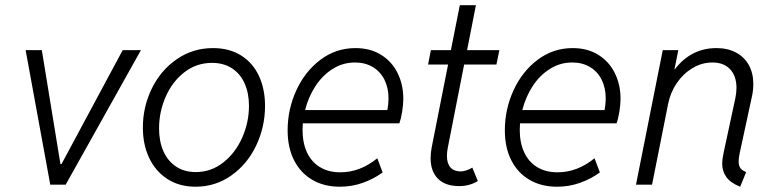

<svg xmlns="http://www.w3.org/2000/svg" viewBox="-20 -707 2960 735"><path d="M78.1 -515.1H140.1L211.4 -78.6H215.3L449.7 -515.1H519.5L231.4 0H172.4Z M526.9 -218.3Q526.9 -298.3 561.3 -368.4Q595.7 -438.5 657.2 -480.7Q718.8 -522.9 795.4 -522.9Q857.9 -522.9 903.1 -494.6Q948.2 -466.3 971.4 -416Q994.6 -365.7 994.6 -301.8Q994.6 -221.2 960.7 -149.9Q926.8 -78.6 865.7 -35.4Q804.7 7.8 728.5 7.8Q666.5 7.8 620.8 -21.7Q575.2 -51.3 551 -102.5Q526.9 -153.8 526.9 -218.3ZM933.1 -301.8Q933.1 -350.1 916.5 -387.5Q899.9 -424.8 867.9 -445.6Q835.9 -466.3 791.5 -466.3Q731.9 -466.3 685.8 -430.4Q639.6 -394.5 614.3 -336.7Q588.9 -278.8 588.9 -215.3Q588.9 -166.5 605.2 -128.9Q621.6 -91.3 653.3 -69.8Q685.1 -48.3 729.5 -48.3Q788.1 -48.3 834.7 -85Q881.3 -121.6 907.2 -180.2Q933.1 -238.8 933.1 -301.8Z M1081.1 -208Q1081.1 -288.6 1114.3 -361.1Q1147.5 -433.6 1206.8 -478.3Q1266.1 -522.9 1340.8 -522.9Q1397.5 -522.9 1439 -497.1Q1480.5 -471.2 1502.2 -427Q1523.9 -382.8 1523.9 -329.1Q1523.9 -305.7 1519.3 -278.1Q1514.6 -250.5 1508.8 -234.9H1139.2Q1138.2 -218.3 1138.2 -209.5Q1138.2 -160.6 1155 -124Q1171.9 -87.4 1204.6 -67.4Q1237.3 -47.4 1283.2 -47.4Q1358.4 -47.4 1424.3 -101.1L1444.8 -46.9Q1410.6 -22 1368.9 -7.1Q1327.1 7.8 1280.8 7.8Q1220.7 7.8 1175.5 -18.6Q1130.4 -44.9 1105.7 -93.5Q1081.1 -142.1 1081.1 -208ZM1462.9 -285.6Q1467.3 -309.1 1467.3 -330.1Q1467.3 -370.6 1451.7 -401.9Q1436 -433.1 1407 -450.4Q1377.9 -467.8 1338.9 -467.8Q1292.5 -467.8 1253.4 -443.1Q1214.4 -418.5 1187.5 -377.2Q1160.6 -335.9 1147.9 -285.6Z M1628.4 -101.6Q1628.4 -121.6 1632.8 -144L1695.3 -460H1618.7L1629.4 -515.1H1706.1L1740.2 -687H1801.8L1768.1 -515.1H1891.6L1880.4 -460H1756.8L1694.3 -142.1Q1690.9 -125.5 1690.9 -109.9Q1690.9 -81.5 1704.3 -66.2Q1717.8 -50.8 1743.7 -50.8Q1754.4 -50.8 1766.6 -55.2Q1778.8 -59.6 1788.1 -65.4L1809.1 -14.2Q1794.9 -4.9 1776.6 0.2Q1758.3 5.4 1738.3 5.4Q1684.6 5.4 1656.5 -22.9Q1628.4 -51.3 1628.4 -101.6Z M1912.6 -208Q1912.6 -288.6 1945.8 -361.1Q1979 -433.6 2038.3 -478.3Q2097.7 -522.9 2172.4 -522.9Q2229 -522.9 2270.5 -497.1Q2312 -471.2 2333.7 -427Q2355.5 -382.8 2355.5 -329.1Q2355.5 -305.7 2350.8 -278.1Q2346.2 -250.5 2340.3 -234.9H1970.7Q1969.7 -218.3 1969.7 -209.5Q1969.7 -160.6 1986.6 -124Q2003.4 -87.4 2036.1 -67.4Q2068.8 -47.4 2114.7 -47.4Q2189.9 -47.4 2255.9 -101.1L2276.4 -46.9Q2242.2 -22 2200.4 -7.1Q2158.7 7.8 2112.3 7.8Q2052.2 7.8 2007.1 -18.6Q1961.9 -44.9 1937.3 -93.5Q1912.6 -142.1 1912.6 -208ZM2294.4 -285.6Q2298.8 -309.1 2298.8 -330.1Q2298.8 -370.6 2283.2 -401.9Q2267.6 -433.1 2238.5 -450.4Q2209.5 -467.8 2170.4 -467.8Q2124 -467.8 2085 -443.1Q2045.9 -418.5 2019 -377.2Q1992.2 -335.9 1979.5 -285.6Z M2744.6 -81.1Q2744.6 -96.2 2750 -122.1L2794.9 -330.6Q2799.3 -352.1 2799.3 -370.6Q2799.3 -416 2774.9 -441.9Q2750.5 -467.8 2707.5 -467.8Q2667 -467.8 2631.3 -446.5Q2595.7 -425.3 2571 -389.2Q2546.4 -353 2537.6 -309.1L2476.1 0H2414.6L2517.1 -515.1H2576.7L2562 -441.9H2563.5Q2625.5 -522.9 2722.7 -522.9Q2765.6 -522.9 2797.6 -505.9Q2829.6 -488.8 2846.7 -457.8Q2863.8 -426.8 2863.8 -385.3Q2863.8 -362.3 2858.9 -339.4L2812 -122.6Q2807.6 -103 2807.6 -88.9Q2807.6 -73.2 2814.2 -63.7Q2820.8 -54.2 2836.4 -48.3L2813.5 7.8Q2775.9 -7.3 2760.3 -29.5Q2744.6 -51.8 2744.6 -81.1Z"/></svg>

Font: Reddit Sans Vanilla Light
Style: Italic
Weight: 300
Italic angle: -11.25°
Designer: Stephen Hutchings
Version: Version 1.013